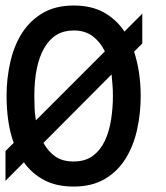

<svg xmlns="http://www.w3.org/2000/svg" viewBox="-40 -668 606 699"><path d="M-16.1 -318.8Q-16.1 -382.8 -2.4 -442.4Q11.2 -502 40 -547.4Q68.8 -592.8 115.5 -620.4Q162.1 -647.9 228 -647.9Q293 -647.9 338.4 -622.6Q383.8 -597.2 413.1 -553.2L478 -618.2V-509.8L448.2 -480Q472.2 -405.8 472.2 -318.8Q472.2 -254.9 459 -195.6Q445.8 -136.2 417 -90.1Q388.2 -43.9 341.6 -16.4Q294.9 11.2 228 11.2Q165 11.2 120.6 -12.5Q76.2 -36.1 46.9 -77.1L-20 -9.8V-118.2L9.8 -147.9Q-3.9 -186 -10 -229.5Q-16.1 -272.9 -16.1 -318.8ZM85 -318.8Q85 -295.9 85.9 -273.9Q86.9 -252 90.8 -230L341.8 -481Q325.2 -515.1 297.6 -536.1Q270 -557.1 228 -557.1Q158.2 -557.1 121.6 -494.1Q85 -431.2 85 -318.8ZM228 -80.1Q271 -80.1 298.6 -101.1Q326.2 -122.1 342 -156Q357.9 -189.9 364.5 -232.9Q371.1 -275.9 371.1 -318.8Q371.1 -338.9 369.6 -357.9Q368.2 -377 366.2 -397L118.2 -147.9Q134.8 -117.2 160.9 -98.6Q187 -80.1 228 -80.1Z"/></svg>

Font: Anonymous Pro
Style: Bold
Weight: 700
Monospace: yes
Designer: Mark Simonson
Version: Version 1.003